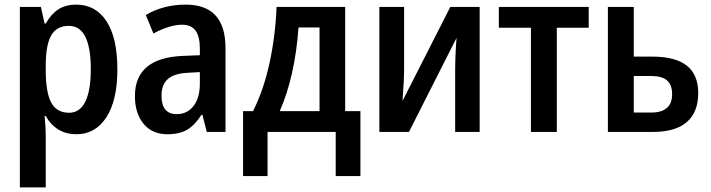

<svg xmlns="http://www.w3.org/2000/svg" viewBox="-20 -571 3077 831"><path d="M488 -271Q488 -137 440.5 -63.5Q393 10 311 10Q223 10 178 -69H173Q178 -19 178 16V240H66V-541H157L173 -469H178Q201 -510 232.5 -530.5Q264 -551 310 -551Q394 -551 441 -479Q488 -407 488 -271ZM178 -287V-266Q178 -172 201.5 -127.5Q225 -83 279 -83Q326 -83 349.5 -131.5Q373 -180 373 -271Q373 -459 278 -459Q225 -459 201.5 -417.5Q178 -376 178 -287Z M956 -363V0H875L856 -74H852Q823 -29 790 -9.5Q757 10 704 10Q639 10 601.5 -35Q564 -80 564 -155Q564 -320 770 -329L845 -332V-360Q845 -414 826 -439Q807 -464 768 -464Q715 -464 644 -426L611 -506Q687 -551 784 -551Q956 -551 956 -363ZM793 -256Q733 -253 706 -228.5Q679 -204 679 -157Q679 -77 745 -77Q790 -77 817.5 -112Q845 -147 845 -210V-259Z M1474 -90H1540V191H1433V0H1138V191H1032V-90H1075Q1120 -178 1146 -296Q1172 -414 1177 -541H1474ZM1272 -452Q1257 -242 1191 -90H1363V-452Z M1729 -273Q1729 -225 1722 -134L1929 -541H2056V0H1950V-265Q1950 -331 1956 -407L1750 0H1622V-541H1729Z M2390 -451V0H2278V-451H2139V-541H2528V-451Z M2803 -326Q2903 -326 2952.5 -287Q3002 -248 3002 -168Q3002 -86 2953 -43Q2904 0 2805 0H2611V-541H2723V-326ZM2799 -242H2723V-84H2800Q2843 -84 2866 -103.5Q2889 -123 2889 -163Q2889 -204 2867 -223Q2845 -242 2799 -242Z"/></svg>

Font: Noto Sans Display Medium Narrow
Style: Regular
Weight: 500
Width: 4
Designer: Monotype Design team
Foundry: Monotype Imaging Inc.
Version: Version 1.000